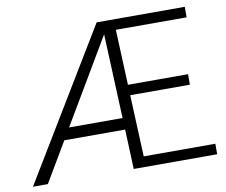

<svg xmlns="http://www.w3.org/2000/svg" viewBox="-78 -808 1067 905"><g transform="rotate(-10 455.5 -355.5)"><path d="M890.6 -50.3V0H491.2L483.4 -189.9H192.4L80.1 0H8.8L439 -710.9H860.8V-660.6H522L533.2 -395.5H820.8V-345.2H535.2L547.9 -50.3ZM225.1 -245.6H481L463.9 -649.4Z"/></g></svg>

Font: Vazirmatn UI ExtraLight
Style: Regular
Weight: 200
Designer: Saber Rastikerdar
Foundry: Saber Rastikerdar
Version: Version 33.003